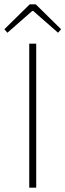

<svg xmlns="http://www.w3.org/2000/svg" viewBox="-34 -860 300 880"><path d="M100 0V-660H132V0ZM0 -710 -14 -726 102 -840H130L246 -726L232 -710L118 -810H114Z"/></svg>

Font: Assistant ExtraLight ExtraLight
Style: Regular
Weight: 250
Version: Version 3.000